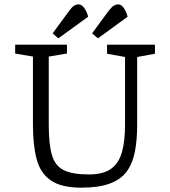

<svg xmlns="http://www.w3.org/2000/svg" viewBox="-20 -854 784 886"><path d="M355 12Q263 12 214.5 -21.5Q166 -55 149 -120Q132 -185 132 -278V-593L50 -607V-648H289V-607L205 -593V-278Q205 -189 219.5 -139Q234 -89 274 -69Q314 -49 389 -49Q457 -49 493 -75.5Q529 -102 543 -153Q557 -204 557 -278V-591L474 -606V-648H695V-606L613 -591V-278Q613 -208 602.5 -154Q592 -100 565 -63Q538 -26 487 -7Q436 12 355 12ZM432 -677 405 -700 479 -801Q496 -823 506 -828.5Q516 -834 526 -834Q538 -834 549.5 -819.5Q561 -805 569 -777ZM249 -677 223 -700 297 -801Q313 -823 323 -828.5Q333 -834 343 -834Q355 -834 367 -819.5Q379 -805 387 -777Z"/></svg>

Font: Faustina Light Light
Style: Regular
Weight: 300
Version: Version 1.200